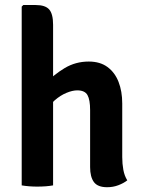

<svg xmlns="http://www.w3.org/2000/svg" viewBox="-20 -756 584 783"><path d="M196.5 0Q169.5 5 131.5 5Q98 5 68.5 0V-729L75 -735.5H125.5Q165 -735.5 180.8 -717.2Q196.5 -699 196.5 -655ZM478.5 -115.5Q478.5 -88 483 -63.5Q487.5 -39 499 -20.5Q484.5 -9 463 -0.8Q441.5 7.5 417 7.5Q378.5 7.5 363 -13.5Q347.5 -34.5 347.5 -74.5V-307Q347.5 -349 336.8 -368.2Q326 -387.5 295 -387.5Q275.5 -387.5 250.8 -377.2Q226 -367 203 -346.8Q180 -326.5 164.5 -296V-414.5Q198.5 -451 243.2 -478Q288 -505 342 -505Q388 -505 418.2 -482.8Q448.5 -460.5 463.5 -422Q478.5 -383.5 478.5 -334Z"/></svg>

Font: Signika SemiBold
Style: Regular
Weight: 600
Designer: Anna Giedry
Foundry: Anna Giedry
Version: Version 2.001